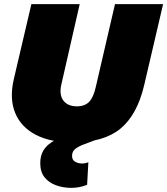

<svg xmlns="http://www.w3.org/2000/svg" viewBox="-20 -680 810 930"><path d="M332 10Q225 10 153.5 -27Q82 -64 53.5 -133Q25 -202 47 -297L132 -660H366L277 -270Q266 -221 287 -193Q308 -165 353 -165Q391 -165 412 -187Q433 -209 444 -259L537 -660H770L678 -266Q644 -123 563 -56.5Q482 10 332 10ZM326 230Q286 230 251.5 217.5Q217 205 196 179Q175 153 175 111Q175 64 201 34Q227 4 271.5 -11Q316 -26 370 -26L443 -2Q412 10 386 19.5Q360 29 344.5 41.5Q329 54 329 75Q329 95 344 103.5Q359 112 378 112Q387 112 394.5 110Q402 108 408 106L402 215Q383 223 363 226.5Q343 230 326 230Z"/></svg>

Font: Work Sans Black
Style: Italic
Weight: 900
Italic angle: -13°
Designer: Wei Huang
Foundry: Wei Huang
Version: Version 2.009; ttfautohint (v1.8.3)